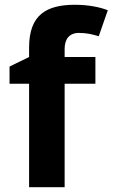

<svg xmlns="http://www.w3.org/2000/svg" viewBox="-20 -785 472 805"><path d="M380 -434V-546H251V-580C251 -619 269 -647 311 -647C345 -647 371 -640 394 -633L432 -742C402 -754 353 -765 295 -765C177 -765 102 -725 102 -586V-546L20 -506V-434H102V0H251V-434Z"/></svg>

Font: Noto Sans Arabic UI
Style: Bold
Weight: 700
Designer: Monotype Design Team, Nadine Chahine and Nizar Qandah
Foundry: Monotype Imaging Inc.
Version: Version 2.010